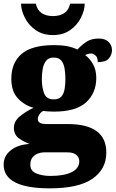

<svg xmlns="http://www.w3.org/2000/svg" viewBox="-34 -798 633 1051"><path d="M239 233Q-14 233 -14 103Q-14 56 24.5 25Q63 -6 128 -10Q97 -21 69.5 -41Q42 -61 42 -98Q42 -133 71.5 -158.5Q101 -184 149 -208Q99 -222 63.5 -260Q28 -298 28 -366Q28 -455 84.5 -503Q141 -551 262 -551Q302 -551 332 -545.5Q362 -540 390 -527Q415 -554 441 -570.5Q467 -587 507 -587Q542 -587 560.5 -568.5Q579 -550 579 -524Q579 -498 562 -478Q545 -458 501 -458Q501 -485 488 -495Q475 -505 465 -505Q454 -505 446 -502Q438 -499 432 -497Q458 -477 475.5 -446Q493 -415 493 -371Q493 -289 437.5 -238Q382 -187 262 -187Q252 -187 232 -188Q212 -189 204 -191Q194 -188 183.5 -174.5Q173 -161 173 -146Q173 -131 186 -125Q199 -119 216 -119H336Q548 -119 548 37Q548 128 472 180.5Q396 233 239 233ZM260 -254Q288 -254 301.5 -269Q315 -284 319.5 -309.5Q324 -335 324 -365Q324 -396 319.5 -423Q315 -450 301.5 -466.5Q288 -483 260 -483Q233 -483 219 -466Q205 -449 200 -422Q195 -395 195 -364Q195 -320 207.5 -287Q220 -254 260 -254ZM242 165Q316 165 358 144.5Q400 124 400 84Q400 65 384.5 50.5Q369 36 335 36H206Q192 36 174.5 42Q157 48 144.5 63Q132 78 132 104Q132 138 165 151.5Q198 165 242 165ZM256 -606Q200 -606 161 -633.5Q122 -661 102 -701Q82 -741 81 -778H162Q170 -742 194.5 -726Q219 -710 256 -710Q293 -710 317.5 -726Q342 -742 350 -778H430Q429 -741 409 -701Q389 -661 350.5 -633.5Q312 -606 256 -606Z"/></svg>

Font: Noto Serif Sinhala Black
Style: Regular
Weight: 900
Designer: Jelle Bosma - Monotype Design Team
Foundry: Monotype Imaging Inc.
Version: Version 2.007; ttfautohint (v1.8.4.7-5d5b)